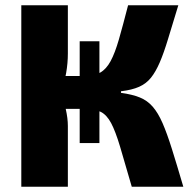

<svg xmlns="http://www.w3.org/2000/svg" viewBox="-20 -710 717 730"><path d="M481 0Q454 -94 436.5 -152.5Q419 -211 402.5 -242Q386 -273 363.5 -284.5Q341 -296 304 -296L302 -421Q338 -421 361 -434Q384 -447 400.5 -477.5Q417 -508 432 -560Q447 -612 467 -690H658Q635 -615 619 -562Q603 -509 587.5 -473Q572 -437 554 -414.5Q536 -392 509 -380Q482 -368 440 -363V-357Q483 -351 511.5 -339.5Q540 -328 560.5 -304.5Q581 -281 598 -242Q615 -203 633.5 -144Q652 -85 677 0ZM61 0V-690H238V-506Q238 -470 231.5 -432.5Q225 -395 212 -362Q222 -331 230 -295.5Q238 -260 238 -231V0ZM184 -296V-421H319V-296ZM283 -166V-553H358V-166Z"/></svg>

Font: Exo 2 ExtraBold
Style: Regular
Weight: 800
Designer: Natanael Gama
Foundry: Natanael Gama
Version: Version 2.010